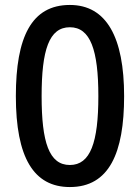

<svg xmlns="http://www.w3.org/2000/svg" viewBox="-20 -745 566 775"><path d="M481 -357C481 -594 410 -725 262 -725C107 -725 44 -595 44 -357C44 -109 116 10 262 10C421 10 481 -128 481 -357ZM148 -357C148 -543 178 -635 262 -635C345 -635 377 -543 377 -357C377 -170 345 -79 262 -79C178 -79 148 -171 148 -357Z"/></svg>

Font: Noto Sans Khmer UI SemiCondensed Medium
Style: Regular
Weight: 500
Width: 4
Designer: Danh Hong and the Monotype Design Team
Foundry: Monotype Imaging Inc.
Version: Version 2.002